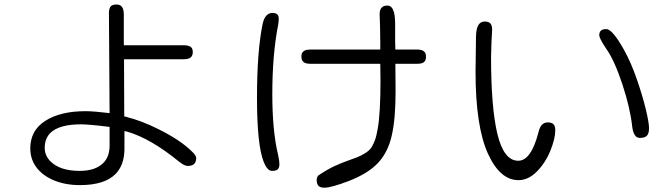

<svg xmlns="http://www.w3.org/2000/svg" viewBox="-20 -788 3040 870"><path d="M341.8 50.8Q453.1 50.8 502.9 1Q542 -38.1 543.9 -108.4V-194.3L556.6 -191.4Q663.1 -160.2 790 -56.6Q815.4 -36.1 830.1 -36.1Q850.6 -36.1 859.9 -45.4Q869.1 -54.7 869.1 -73.2Q869.1 -77.1 864.3 -85Q859.4 -92.8 851.6 -99.6Q799.8 -152.3 697.3 -203.1Q621.1 -241.2 550.8 -258.8L543 -260.7L542 -519.5H812.5Q835.9 -519.5 845.7 -529.3Q853.5 -537.1 853.5 -551.8Q853.5 -566.4 846.7 -573.2Q836.9 -583 812.5 -583H541V-721.7Q541 -758.8 520.5 -765.6Q515.6 -767.6 507.8 -767.6Q491.2 -767.6 482.4 -759.8Q473.6 -750 473.6 -729.5L476.6 -275.4Q405.3 -284.2 367.2 -284.2Q252 -284.2 183.6 -239.3Q117.2 -196.3 117.2 -115.2Q117.2 -45.9 173.8 0Q196.3 17.6 224.6 29.3Q276.4 50.8 341.8 50.8ZM346.7 -224.6Q383.8 -224.6 476.6 -212.9V-128.9Q476.6 -77.1 447.3 -48.8Q412.1 -13.7 340.8 -13.7Q252 -13.7 209 -56.6Q182.6 -83 182.6 -118.2Q182.6 -159.2 208 -185.5Q248 -224.6 346.7 -224.6Z M1902.3 -553.7Q1893.6 -563.5 1871.1 -563.5H1771.5L1770.5 -598.6V-686.5Q1769.5 -739.3 1752.9 -755.9Q1746.1 -762.7 1735.4 -762.7Q1717.8 -762.7 1710 -753.9Q1700.2 -745.1 1700.2 -723.6L1702.1 -668.9L1703.1 -595.7V-573.2V-563.5H1385.7Q1354.5 -563.5 1347.7 -544.9Q1345.7 -539.1 1345.7 -532.2Q1345.7 -525.4 1346.7 -521.5Q1348.6 -513.7 1353.5 -508.8Q1362.3 -499 1385.7 -499H1703.1L1704.1 -425.8Q1704.1 -273.4 1691.4 -204.1Q1685.5 -169.9 1678.7 -152.3Q1671.9 -134.8 1666 -125Q1660.2 -114.3 1652.3 -107.4Q1626 -83 1568.4 -64.5Q1526.4 -49.8 1494.1 -34.7Q1461.9 -19.5 1422.9 6.8Q1415 14.6 1415 27.3Q1415 45.9 1423.3 54.2Q1431.6 62.5 1450.2 62.5Q1480.5 62.5 1560.5 32.2Q1648.4 -2 1693.4 -50.3Q1738.3 -98.6 1754.9 -172.9Q1772.5 -248 1772.5 -375L1771.5 -499H1871.1Q1893.6 -499 1901.9 -507.3Q1910.2 -515.6 1910.2 -528.8Q1910.2 -542 1907.7 -546.9Q1905.3 -551.8 1902.3 -553.7ZM1240.2 -717.8Q1234.4 -729.5 1214.8 -729.5Q1199.2 -729.5 1187.5 -717.8Q1175.8 -706.1 1169.9 -678.7Q1144.5 -555.7 1144.5 -344.7Q1144.5 -131.8 1174.8 -54.7Q1187.5 -22.5 1203.1 -15.6Q1208 -13.7 1213.9 -13.7Q1231.4 -13.7 1238.8 -21Q1246.1 -28.3 1246.1 -43.9Q1246.1 -59.6 1240.2 -85.9Q1213.9 -194.3 1213.9 -362.3Q1213.9 -543 1241.2 -679.7L1243.2 -701.2Q1243.2 -711.9 1240.2 -717.8Z M2496.1 -198.2Q2496.1 -216.8 2487.8 -225.1Q2479.5 -233.4 2462.9 -233.4Q2446.3 -233.4 2436 -223.1Q2425.8 -212.9 2419.9 -188.5Q2386.7 -59.6 2328.1 -59.6Q2262.7 -59.6 2233.4 -182.6Q2205.1 -301.8 2205.1 -530.3L2207 -596.7L2210 -653.3Q2210 -673.8 2201.7 -682.1Q2193.4 -690.4 2177.7 -690.4Q2162.1 -690.4 2153.3 -681.6Q2136.7 -665 2136.7 -616.2Q2136.7 -614.3 2136.7 -612.3L2134.8 -462.9Q2134.8 -214.8 2191.4 -90.8Q2246.1 28.3 2329.1 28.3Q2374 28.3 2412.6 -10.7Q2451.2 -49.8 2473.6 -104.5Q2496.1 -159.2 2496.1 -198.2ZM2727.5 -656.2Q2710 -656.2 2702.6 -648.9Q2695.3 -641.6 2695.3 -627.9Q2695.3 -623 2702.1 -608.4Q2709 -593.8 2727.5 -566.4Q2763.7 -515.6 2799.8 -407.2Q2835.9 -297.9 2844.7 -213.9Q2848.6 -183.6 2860.4 -170.9Q2868.2 -163.1 2879.9 -163.1Q2901.4 -163.1 2911.1 -172.9Q2920.9 -182.6 2920.9 -207.5Q2920.9 -232.4 2905.8 -294.9Q2890.6 -357.4 2864.7 -431.6Q2838.9 -505.9 2807.6 -562Q2776.4 -618.2 2753.9 -640.6Q2738.3 -656.2 2727.5 -656.2Z"/></svg>

Font: FakePearl
Style: ExtraLight
Weight: 300
Version: Version 1.2